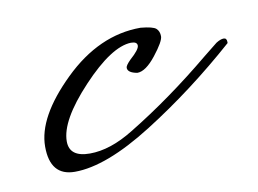

<svg xmlns="http://www.w3.org/2000/svg" viewBox="-40 -269 453 337"><g transform="rotate(-10 186.5 -100.5)"><path d="M354 -166Q362 -171 367.5 -171Q373 -171 373 -164V-162Q294 -92 210 -39Q126 14 70 14Q26 14 26 -38.5Q26 -91 89.5 -153Q153 -215 227 -215Q249 -213 254.5 -208Q260 -203 260 -194Q260 -185 241.5 -161.5Q223 -138 208 -138Q191 -141 191 -150Q191 -154 200 -163Q217 -178 217 -185Q217 -192 206 -192Q171 -191 118 -134.5Q65 -78 65 -41Q65 -13 101.5 -13Q138 -13 180 -39Q254 -84 329 -146Z"/></g></svg>

Font: Mrs Saint Delafield
Style: Regular
Weight: 400
Designer: Alejandro Paul
Foundry: Alejandro Paul
Version: Version 1.001